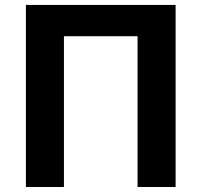

<svg xmlns="http://www.w3.org/2000/svg" viewBox="-20 -747 805 767"><path d="M83.5 0V-727.3H681.5V0H529.5V-602.3H235.4V0Z"/></svg>

Font: Cannonade
Style: Bold
Weight: 700
Designer: Rasmus Andersson
Foundry: rsms
Version: Version 3.012;git-f93a4a705